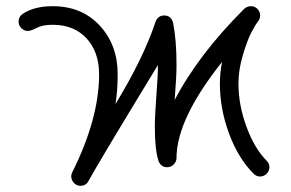

<svg xmlns="http://www.w3.org/2000/svg" viewBox="-20 -570 940 620"><path d="M799 -9Q749 -59 719.5 -139Q690 -219 690 -300Q690 -333 697 -370Q550 -185 550 -60Q550 -48 541 -39Q532 -30 520 -30Q500 -30 492 -50Q480 -86 480 -160Q480 -197 485 -262Q490 -327 490 -360Q298 -45 266 14Q258 30 240 30Q227 30 218.5 20.5Q210 11 210 -1Q210 -7 213 -13Q300 -187 300 -330Q300 -402 259.5 -446Q219 -490 150 -490Q118 -490 98.5 -480Q79 -470 70 -470Q58 -470 49 -479Q40 -488 40 -500Q40 -516 53 -525Q90 -550 150 -550Q244 -550 302 -487.5Q360 -425 360 -330Q360 -279 353 -234Q444 -384 482 -499Q490 -520 510 -520Q533 -520 539 -496Q550 -441 550 -360Q550 -323 544 -247Q620 -393 769 -542Q779 -550 790 -550Q803 -550 811.5 -541Q820 -532 820 -520Q820 -510 814 -502Q804 -489 791.5 -465Q779 -441 764.5 -393Q750 -345 750 -300Q750 -231 776 -160.5Q802 -90 841 -51Q850 -42 850 -30Q850 -18 841 -9Q832 0 820 0Q808 0 799 -9Z"/></svg>

Font: Pecita
Style: Book
Weight: 400
Width: 7
Version: Version 4.3